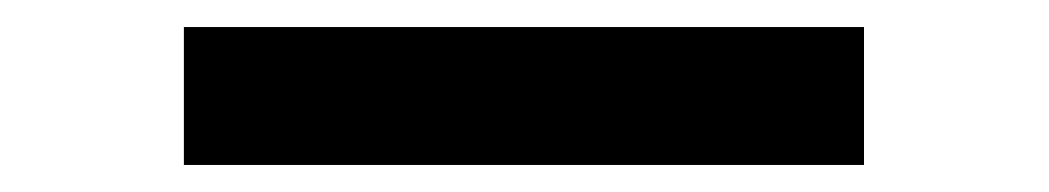

<svg xmlns="http://www.w3.org/2000/svg" viewBox="-20 -20 776 142"><path d="M116 102V0H619V102Z"/></svg>

Font: Be Vietnam Pro
Style: Bold
Weight: 700
Designer: Lam Bao, Tony Le, Vietanh Nguyen
Foundry: Yellow Type Foundry
Version: Version 1.002; ttfautohint (v1.8.3)